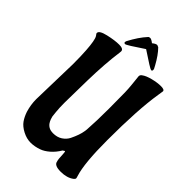

<svg xmlns="http://www.w3.org/2000/svg" viewBox="-260 -954 1066 1066"><g transform="rotate(45 273.0 -421.5)"><path d="M396 -748Q396 -739 388 -739Q380 -739 286 -802Q193 -739 184 -739Q175 -739 175 -747L177 -755Q210 -818 246 -857Q250 -862 259 -862Q268 -862 286 -848Q303 -862 314 -862L326 -857Q356 -827 385 -774L395 -755Q396 -752 396 -748ZM51 -174 58 -455Q58 -520 55 -562Q50 -637 38 -656L34 -662Q29 -666 29 -672Q29 -691 79 -702.5Q129 -714 163 -714Q197 -714 197 -695L196 -684Q182 -585 179 -449.5Q176 -314 176 -272Q176 -230 179 -202Q182 -174 182.5 -169.5Q183 -165 187.5 -152.5Q192 -140 199 -130Q217 -106 250 -106Q283 -106 305.5 -121Q328 -136 339 -158Q362 -205 367 -239L369 -254Q374 -325 374 -422Q374 -519 373 -549Q372 -579 370 -598.5Q368 -618 366.5 -633Q365 -648 364 -656.5Q363 -665 363 -666Q363 -677 374 -684Q391 -697 426.5 -706Q462 -715 490 -715Q518 -715 518 -702Q518 -700 513 -669Q491 -533 491 -291Q491 -112 515 -36Q519 -24 519 -19.5Q519 -15 511 -8Q481 15 431.5 15Q382 15 378 -10Q373 -23 372 -62L371 -74Q371 -83 367 -83L356 -76Q337 -44 312 -22.5Q287 -1 264 7Q231 19 199.5 19Q168 19 136.5 2.5Q105 -14 89.5 -36Q74 -58 64 -88Q51 -131 51 -174Z"/></g></svg>

Font: Aladin
Style: Regular
Weight: 400
Designer: Angel Koziupa and Alejandro Paul
Foundry: Angel Koziupa and Alejandro Paul
Version: Version 1.000